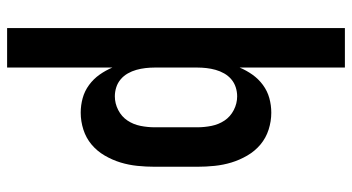

<svg xmlns="http://www.w3.org/2000/svg" viewBox="-245 -530 990 540"><g transform="rotate(90 250.0 -260.0)"><path d="M59 215V-735H170V-439Q178 -458 190 -475Q202 -492 219 -504.5Q236 -517 256 -522.5Q276 -528 297 -528Q321 -528 344.5 -520.5Q368 -513 386.5 -497.5Q405 -482 417.5 -460.5Q430 -439 437 -416Q444 -393 446.5 -368.5Q449 -344 449 -320V-200Q449 -176 446.5 -151.5Q444 -127 437 -104Q430 -81 417.5 -59.5Q405 -38 386.5 -22.5Q368 -7 344.5 0.5Q321 8 297 8Q276 8 256 2.5Q236 -3 219 -15.5Q202 -28 190 -45Q178 -62 170 -81V215ZM251 -88Q271 -88 289.5 -97.5Q308 -107 319 -123.5Q330 -140 334 -160Q338 -180 338 -200V-320Q338 -340 334 -360Q330 -380 319 -396.5Q308 -413 289.5 -422.5Q271 -432 251 -432Q238 -432 225.5 -428Q213 -424 203 -415.5Q193 -407 186.5 -395.5Q180 -384 176.5 -371.5Q173 -359 171.5 -346Q170 -333 170 -320V-200Q170 -187 171.5 -174Q173 -161 176.5 -148.5Q180 -136 186.5 -124.5Q193 -113 203 -104.5Q213 -96 225.5 -92Q238 -88 251 -88Z"/></g></svg>

Font: Iosevka Term
Style: Bold
Weight: 700
Monospace: yes
Designer: Belleve Invis
Foundry: Belleve Invis
Version: Version 30.0.1